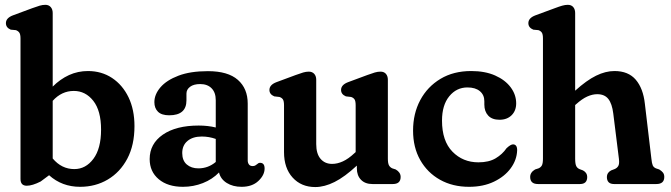

<svg xmlns="http://www.w3.org/2000/svg" viewBox="-20 -763 2780 796"><path d="M198.5 -709V-404Q229.5 -435 266.2 -451.8Q303 -468.5 344.5 -468.5Q401 -468.5 444.5 -439.8Q488 -411 512.8 -359.8Q537.5 -308.5 537.5 -240Q537.5 -161.5 507.8 -105.2Q478 -49 427 -18.8Q376 11.5 312 11.5Q237 11.5 183.5 -36.5L148.5 -10.5Q114 7 91 7Q65 7 65 -21V-603.5Q65 -620.5 60.2 -627.5Q55.5 -634.5 46 -638L24.5 -640Q4.5 -648.5 4.5 -667Q4.5 -688.5 34 -699.5L113.5 -729Q132.5 -736 144.5 -739.5Q156.5 -743 168 -743Q182 -743 190.2 -733.8Q198.5 -724.5 198.5 -709ZM286 -386Q235.5 -386 198.5 -345V-106Q235.5 -62 288 -62Q335.5 -62 367.2 -104.5Q399 -147 399 -225.5Q399 -304 366.8 -345Q334.5 -386 286 -386Z M600.5 -103.5Q600.5 -167 655.2 -204.8Q710 -242.5 803.5 -242.5Q842 -242.5 874.5 -234.5V-347.5Q874.5 -379.5 857.2 -397Q840 -414.5 810 -414.5Q783 -414.5 768 -403.2Q753 -392 753 -375V-347Q753 -285 681.5 -285Q650 -285 635 -299.8Q620 -314.5 620 -339.5Q620 -371.5 645.2 -401Q670.5 -430.5 719.8 -449.2Q769 -468 842 -468Q925 -468 966 -432Q1007 -396 1007 -333.5V-98Q1007 -88 1012 -81.2Q1017 -74.5 1027.5 -74.5Q1034 -74.5 1038 -76.8Q1042 -79 1045.5 -82Q1048 -84.5 1051 -86.2Q1054 -88 1058 -88Q1077 -88 1077 -64.5Q1077 -37 1051.2 -12.8Q1025.5 11.5 981.5 11.5Q945.5 11.5 920 -4.5Q894.5 -20.5 888 -48Q860.5 -19.5 821.2 -4Q782 11.5 738.5 11.5Q675.5 11.5 638 -20Q600.5 -51.5 600.5 -103.5ZM735.5 -128.5Q735.5 -97.5 754.2 -81.2Q773 -65 802.5 -65Q843 -65 874.5 -91.5V-187Q846.5 -197 816.5 -197Q779.5 -197 757.5 -178.8Q735.5 -160.5 735.5 -128.5Z M1157.5 -132.5V-326.5Q1157.5 -344 1152.8 -351Q1148 -358 1138.5 -361L1117 -363.5Q1097 -372 1097 -390Q1097 -411.5 1126.5 -422.5L1206 -452Q1225 -459 1237 -462.5Q1249 -466 1260 -466Q1274.5 -466 1282.8 -456.8Q1291 -447.5 1291 -432.5V-165.5Q1291 -125.5 1309 -104.5Q1327 -83.5 1357 -83.5Q1378.5 -83.5 1401.5 -94Q1424.5 -104.5 1449.5 -128L1454.5 -132.5V-326.5Q1454.5 -344 1449.8 -351Q1445 -358 1435.5 -361L1414 -363.5Q1394 -372 1394 -390Q1394 -411.5 1423.5 -422.5L1503 -452Q1522 -459 1534 -462.5Q1546 -466 1557.5 -466Q1572 -466 1580 -456.8Q1588 -447.5 1588 -432.5V-105.5Q1588 -85.5 1592.8 -77.2Q1597.5 -69 1606.5 -65L1620.5 -60.5Q1641 -48.5 1641 -29.5Q1641 0 1608.5 0H1524Q1494 0 1476.8 -17.5Q1459.5 -35 1459.5 -65V-76.5Q1409 -29.5 1367 -8.5Q1325 12.5 1287 12.5Q1229 12.5 1193.2 -26.8Q1157.5 -66 1157.5 -132.5Z M2120 -334.5Q2120 -304 2101 -285.2Q2082 -266.5 2051 -266.5Q2020 -266.5 2004 -283.8Q1988 -301 1988 -329.5V-343.5Q1988 -369.5 1969.5 -385Q1951 -400.5 1918 -400.5Q1872.5 -400.5 1842.5 -363.8Q1812.5 -327 1812.5 -263Q1812.5 -178.5 1855.8 -134.2Q1899 -90 1963.5 -90Q2007 -90 2035 -106.8Q2063 -123.5 2080 -148.5Q2097 -164.5 2107 -164.5Q2124.5 -164 2124 -139.5Q2122.5 -99.5 2097.2 -65.2Q2072 -31 2027.8 -9.8Q1983.5 11.5 1924.5 11.5Q1856.5 11.5 1804.2 -17.8Q1752 -47 1722.2 -99.5Q1692.5 -152 1692.5 -221.5Q1692.5 -292 1722.2 -347.8Q1752 -403.5 1806 -436Q1860 -468.5 1933.5 -468.5Q1991 -468.5 2032.8 -450Q2074.5 -431.5 2097.2 -401Q2120 -370.5 2120 -334.5Z M2364.5 -709V-387Q2412 -430 2451.2 -449.2Q2490.5 -468.5 2527.5 -468.5Q2585 -468.5 2615.8 -432.5Q2646.5 -396.5 2653.5 -333L2680.5 -105.5Q2682.5 -85.5 2686.2 -77.2Q2690 -69 2699.5 -65L2713 -60.5Q2723 -54.5 2728.5 -47.5Q2734 -40.5 2734 -29.5Q2734 0 2701 0H2526Q2496 0 2496 -29.5Q2496 -47 2513.5 -56.5L2528 -62Q2538 -66 2543.2 -74.8Q2548.5 -83.5 2546 -104L2522.5 -292.5Q2517.5 -333 2502 -352.8Q2486.5 -372.5 2456 -372.5Q2436.5 -372.5 2415 -363Q2393.5 -353.5 2368 -330.5L2364.5 -327.5V-105.5Q2364.5 -84 2368.8 -75Q2373 -66 2382.5 -62L2397 -56.5Q2414.5 -47 2414.5 -29.5Q2414.5 0 2384.5 0H2210.5Q2178 0 2178 -29.5Q2178 -48.5 2198.5 -60.5L2212.5 -65Q2222 -69 2226.5 -77.2Q2231 -85.5 2231 -105.5V-603.5Q2231 -620.5 2226.5 -627.5Q2222 -634.5 2212.5 -638L2191 -640Q2170.5 -648.5 2170.5 -667Q2170.5 -688.5 2200 -699.5L2280 -729Q2298.5 -736 2310.8 -739.5Q2323 -743 2334 -743Q2348.5 -743 2356.5 -733.8Q2364.5 -724.5 2364.5 -709Z"/></svg>

Font: Fraunces 72pt SuperSoft SemiBold
Style: Regular
Weight: 600
Version: Version 1.000;[b76b70a41]